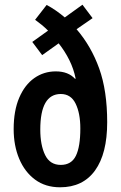

<svg xmlns="http://www.w3.org/2000/svg" viewBox="-20 -785 513 815"><path d="M178 -764Q216 -744 255 -711L330 -765L373 -708L305 -661Q367 -589 401 -494.5Q435 -400 435 -266Q435 -133 383.5 -61.5Q332 10 235 10Q173 10 129 -22.5Q85 -55 61.5 -111Q38 -167 38 -237Q38 -315 61.5 -370Q85 -425 125.5 -453.5Q166 -482 217 -482Q270 -482 299 -450L301 -452Q293 -492 274.5 -529.5Q256 -567 229 -601L159 -551L117 -607L184 -655Q171 -668 157 -679.5Q143 -691 129 -701ZM238 -386Q151 -386 151 -235Q151 -169 171.5 -127Q192 -85 238 -85Q283 -85 302 -123.5Q321 -162 321 -240Q321 -304 301 -345Q281 -386 238 -386Z"/></svg>

Font: Noto Sans Lao UI ExtCond SemBd
Style: Regular
Weight: 600
Width: 2
Designer: Monotype Design Team
Foundry: Monotype Imaging Inc.
Version: Version 2.000; ttfautohint (v1.8.4.7-5d5b)